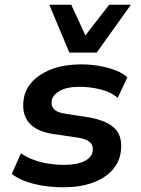

<svg xmlns="http://www.w3.org/2000/svg" viewBox="-20 -784 596 814"><path d="M250 10Q181 10 123 -4.5Q65 -19 30 -47L69 -134Q93 -117 123.5 -106Q154 -95 187 -90Q220 -85 250 -85Q306 -85 338 -101Q370 -117 373 -144Q376 -167 362 -180.5Q348 -194 314 -200L204 -216Q134 -227 103 -263.5Q72 -300 80 -360Q85 -402 114.5 -435.5Q144 -469 197.5 -490Q251 -511 327 -511Q364 -511 401 -504.5Q438 -498 469.5 -486Q501 -474 520 -456L479 -369Q451 -394 406 -405Q361 -416 318 -416Q263 -416 233 -398.5Q203 -381 199 -356Q196 -334 209.5 -320.5Q223 -307 256 -302L359 -286Q436 -272 468.5 -237.5Q501 -203 492 -139Q486 -95 454.5 -61Q423 -27 370.5 -8.5Q318 10 250 10ZM274 -561 189 -764H282L342 -634L443 -764H535L390 -561Z"/></svg>

Font: Nunito Sans 7pt
Style: Bold Italic
Weight: 700
Italic angle: -9°
Version: Version 3.101;gftools[0.9.27]